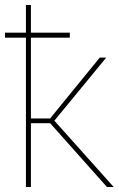

<svg xmlns="http://www.w3.org/2000/svg" viewBox="-37 -750 476 770"><path d="M67 0V-730H87V-275H164L363 -519H389L181 -266L419 0H392L164 -256H87V0ZM-17 -599V-619H243V-599Z"/></svg>

Font: Raleway Thin
Style: Regular
Weight: 100
Designer: Matt McInerney, Pablo Impallari, Rodrigo Fuenzalida
Foundry: Matt McInerney, Pablo Impallari, Rodrigo Fuenzalida
Version: Version 4.026